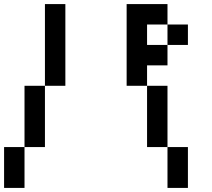

<svg xmlns="http://www.w3.org/2000/svg" viewBox="-20 -920 1040 940"><path d="M0 -200H100V0H0ZM900 0H800V-200H900ZM900 -700H800V-800H900ZM200 -200H100V-500H200ZM200 -500V-900H300V-500ZM600 -500V-900H800V-800H700V-700H800V-600H700V-500ZM800 -200H700V-500H800Z"/></svg>

Font: GalmuriMono9 Regular
Style: Regular
Weight: 400
Designer: Lee Minseo (quiple)
Version: Version 2.399;hotconv 1.1.1;makeotfexe 2.6.0 DEVELOPMENT